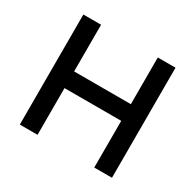

<svg xmlns="http://www.w3.org/2000/svg" viewBox="-119 -648 793 779"><g transform="rotate(30 277.5 -258.0)"><path d="M144.5 -515.6V-296.9H410.2V-515.6H493.2V0H410.2V-218.8H144.5V0H61.5V-515.6Z"/></g></svg>

Font: Inter Display
Style: Regular
Weight: 400
Designer: Rasmus Andersson
Foundry: rsms
Version: Version 4.000;git-37864ae